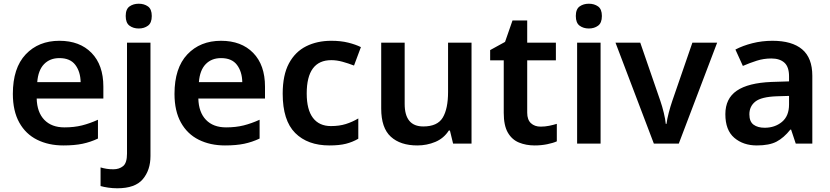

<svg xmlns="http://www.w3.org/2000/svg" viewBox="-20 -771 4459 1031"><path d="M299 -552Q408 -552 471.5 -487Q535 -422 535 -306V-242H177Q179 -168 218 -127.5Q257 -87 326 -87Q378 -87 420 -97.5Q462 -108 506 -128V-27Q466 -8 423 1Q380 10 320 10Q241 10 179.5 -20.5Q118 -51 83.5 -113Q49 -175 49 -267Q49 -406 118 -479Q187 -552 299 -552ZM299 -459Q248 -459 216.5 -426.5Q185 -394 180 -330H413Q412 -386 384.5 -422.5Q357 -459 299 -459Z M655 -685Q655 -722 675.5 -736.5Q696 -751 725 -751Q754 -751 774.5 -736.5Q795 -722 795 -685Q795 -648 774.5 -633Q754 -618 725 -618Q696 -618 675.5 -633Q655 -648 655 -685ZM610 240Q585 240 561 236.5Q537 233 520 228V128Q537 133 553 135.5Q569 138 589 138Q620 138 641 121Q662 104 662 54V-542H788V67Q788 142 747 191Q706 240 610 240Z M1167 -552Q1276 -552 1339.5 -487Q1403 -422 1403 -306V-242H1045Q1047 -168 1086 -127.5Q1125 -87 1194 -87Q1246 -87 1288 -97.5Q1330 -108 1374 -128V-27Q1334 -8 1291 1Q1248 10 1188 10Q1109 10 1047.5 -20.5Q986 -51 951.5 -113Q917 -175 917 -267Q917 -406 986 -479Q1055 -552 1167 -552ZM1167 -459Q1116 -459 1084.5 -426.5Q1053 -394 1048 -330H1281Q1280 -386 1252.5 -422.5Q1225 -459 1167 -459Z M1749 10Q1632 10 1565 -57Q1498 -124 1498 -268Q1498 -368 1531.5 -430.5Q1565 -493 1624 -522.5Q1683 -552 1759 -552Q1810 -552 1850 -542Q1890 -532 1918 -518L1881 -419Q1850 -431 1819 -439.5Q1788 -448 1759 -448Q1627 -448 1627 -269Q1627 -182 1660.5 -138Q1694 -94 1757 -94Q1802 -94 1837 -105Q1872 -116 1904 -135V-26Q1873 -8 1837.5 1Q1802 10 1749 10Z M2512 -542V0H2413L2396 -70H2390Q2363 -28 2317.5 -9Q2272 10 2221 10Q2130 10 2078.5 -37Q2027 -84 2027 -188V-542H2153V-213Q2153 -92 2253 -92Q2329 -92 2357.5 -139.5Q2386 -187 2386 -277V-542Z M2883 -91Q2906 -91 2928.5 -95.5Q2951 -100 2970 -106V-12Q2950 -3 2918 3.5Q2886 10 2851 10Q2805 10 2767 -5.5Q2729 -21 2707 -59Q2685 -97 2685 -165V-447H2612V-502L2692 -546L2732 -661H2811V-542H2965V-447H2811V-166Q2811 -128 2831 -109.5Q2851 -91 2883 -91Z M3142 -751Q3171 -751 3191.5 -736.5Q3212 -722 3212 -685Q3212 -648 3191.5 -633Q3171 -618 3142 -618Q3113 -618 3092.5 -633Q3072 -648 3072 -685Q3072 -722 3092.5 -736.5Q3113 -751 3142 -751ZM3205 -542V0H3079V-542Z M3491 0 3285 -542H3418L3526 -229Q3536 -200 3544.5 -165Q3553 -130 3555 -106H3559Q3562 -131 3571 -165.5Q3580 -200 3590 -229L3698 -542H3831L3625 0Z M4128 -552Q4233 -552 4287.5 -506Q4342 -460 4342 -364V0H4253L4228 -75H4224Q4189 -31 4150 -10.5Q4111 10 4044 10Q3971 10 3923 -31Q3875 -72 3875 -158Q3875 -242 3936.5 -284Q3998 -326 4123 -331L4217 -334V-361Q4217 -412 4192 -434.5Q4167 -457 4122 -457Q4081 -457 4043.5 -445Q4006 -433 3969 -417L3929 -505Q3969 -526 4020.5 -539Q4072 -552 4128 -552ZM4151 -254Q4068 -251 4036 -225.5Q4004 -200 4004 -157Q4004 -118 4026.5 -101.5Q4049 -85 4086 -85Q4141 -85 4179 -116.5Q4217 -148 4217 -210V-256Z"/></svg>

Font: Noto Sans Tamil SemiBold
Style: Regular
Weight: 600
Designer: Jelle Bosma - Monotype Design Team
Foundry: Monotype Imaging Inc.
Version: Version 2.004; ttfautohint (v1.8.4.7-5d5b)